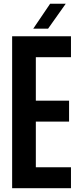

<svg xmlns="http://www.w3.org/2000/svg" viewBox="-20 -991 416 1011"><path d="M43.9 0V-800H353.7V-689.7H168.7V-460.9H343.7V-350.6H168.7V-110.3H353.7V0ZM155 -840 243.9 -971.2H326.1L233.1 -840Z"/></svg>

Font: Big Shoulders Display SC Thin
Style: Regular
Weight: 100
Designer: Patric King
Foundry: XO Type Co
Version: Version 2.002